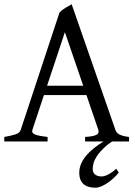

<svg xmlns="http://www.w3.org/2000/svg" viewBox="-20 -663 635 900"><path d="M536.6 146Q526.4 159.2 512.5 171.9Q498.5 184.6 483.9 194.6Q469.2 204.6 454.6 210.7Q439.9 216.8 427.7 216.8Q413.6 216.8 399.9 213.9Q386.2 210.9 375.5 203.1Q364.7 195.3 358.2 181.6Q351.6 168 351.6 146Q351.6 102.1 389.6 60.1Q418 29.3 465.3 0H378.9V-21Q417 -23.4 431.6 -30.8Q446.3 -38.1 440.9 -54.2L385.3 -217.3H186L131.8 -54.2Q127 -39.1 145 -32.2Q163.1 -25.4 203.1 -21V0H0V-21Q33.2 -26.9 52.7 -33.2Q72.3 -39.6 77.1 -54.2L258.8 -604Q270 -616.2 286.6 -626.2Q303.2 -636.2 315.9 -643.1L521 -54.2Q523.4 -47.4 527.8 -42Q532.2 -36.6 539.6 -32.7Q546.9 -28.8 558.1 -25.9Q569.3 -22.9 585 -21V0H505.4Q482.9 15.1 467.3 30.3Q445.8 50.8 434.1 68.8Q422.4 86.9 418.5 102.1Q414.6 117.2 414.6 128.9Q414.6 147 426.3 155.5Q438 164.1 456.5 164.1Q468.8 164.1 486.6 155.3Q504.4 146.5 524.9 127.9ZM370.1 -261.2 284.2 -512.2 200.7 -261.2Z"/></svg>

Font: Noto Serif Devanagari
Style: Regular
Weight: 400
Designer: Monotype Design Team
Foundry: Monotype Imaging Inc.
Version: Version 1.01